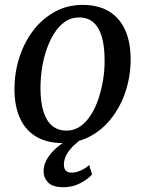

<svg xmlns="http://www.w3.org/2000/svg" viewBox="-20 -588 608 804"><path d="M326.5 -567.5Q391 -567.5 435.8 -540.8Q480.5 -514 503.8 -463Q527 -412 527 -339Q527 -271.5 507 -208.8Q487 -146 449.2 -96.2Q411.5 -46.5 358.8 -17.8Q306 11 241 11Q178 11 133 -15Q88 -41 64.5 -91.2Q41 -141.5 40.5 -213Q40.5 -282 60.5 -345.5Q80.5 -409 118.2 -459Q156 -509 208.8 -538.2Q261.5 -567.5 326.5 -567.5ZM311 -515Q278 -515 252 -496.8Q226 -478.5 206.8 -448Q187.5 -417.5 174.5 -379Q161.5 -340.5 155.5 -299.5Q149.5 -258.5 149.5 -219.5Q149.5 -159 162.5 -119.2Q175.5 -79.5 199.8 -60.2Q224 -41 258.5 -41Q291 -41 316.5 -59Q342 -77 361.2 -107.5Q380.5 -138 393 -176.5Q405.5 -215 412 -256Q418.5 -297 418 -335.5Q418 -396.5 405.8 -436Q393.5 -475.5 370 -495.2Q346.5 -515 311 -515ZM244.5 196Q200 195.5 181.2 176Q162.5 156.5 162.5 129Q162.5 105.5 173.8 83.8Q185 62 204 43Q223 24 246.5 7.8Q270 -8.5 294 -20.5L317.5 -34L335 -16.5Q311 0.5 291 19.2Q271 38 259.5 58.2Q248 78.5 247.5 101Q247.5 118 255.8 126.5Q264 135 280.5 135Q296.5 135 316.8 126.5Q337 118 353.5 103L365.5 142.5Q349 162 316 179.2Q283 196.5 244.5 196Z"/></svg>

Font: Merriweather 20pt
Style: Italic
Weight: 400
Italic angle: -7.8°
Version: Version 2.101